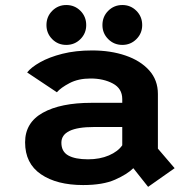

<svg xmlns="http://www.w3.org/2000/svg" viewBox="-20 -708 750 746"><path d="M555.5 18 498 -54.5Q474.5 -31 427.2 -10Q380 11 303 11Q200.5 11 139 -31Q77.5 -73 77.5 -155Q77.5 -231.5 146.5 -270Q215.5 -308.5 335.5 -308.5H455V-323Q455 -364 418.5 -383.5Q382 -403 332 -403Q284.5 -403 250.5 -385.2Q216.5 -367.5 201 -349.5L85.5 -426.5Q101 -446.5 136 -466.2Q171 -486 222.2 -499Q273.5 -512 338 -512Q410 -512 467.8 -492.2Q525.5 -472.5 559.5 -434.8Q593.5 -397 593.5 -343V-130.5L658.5 -54.5ZM322 -89Q368 -89 403.2 -104.2Q438.5 -119.5 455 -143.5V-214.5H345Q218.5 -214.5 218.5 -153.5Q218.5 -119 245.2 -104Q272 -89 322 -89ZM237.5 -533.5Q205 -533.5 182.8 -556Q160.5 -578.5 160.5 -610.5Q160.5 -643.5 183 -666Q205.5 -688.5 237.5 -688.5Q270 -688.5 292.5 -666Q315 -643.5 315 -610.5Q315 -578.5 292.5 -556Q270 -533.5 237.5 -533.5ZM455.5 -533.5Q423 -533.5 400.5 -556Q378 -578.5 378 -610.5Q378 -643.5 400.5 -666Q423 -688.5 455.5 -688.5Q487.5 -688.5 510 -666Q532.5 -643.5 532.5 -610.5Q532.5 -578.5 510 -556Q487.5 -533.5 455.5 -533.5Z"/></svg>

Font: League Mono SemiBold
Style: Regular
Weight: 600
Width: 6
Designer: Tyler Finck
Foundry: The League of Moveable Type / Tyler Finck
Version: Version 2.300;RELEASE